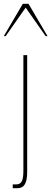

<svg xmlns="http://www.w3.org/2000/svg" viewBox="-27 -790 270 1010"><path d="M40 200H65C100 200 116 174 116 114V-500H96V108C96 161 86 180 58 180H40ZM-7 -600H3L108 -750L213 -600H223L123 -770H93Z"/></svg>

Font: Perun Thin
Style: Regular
Weight: 100
Foundry: Copyright (c) Stefan Peev, Context Ltd, 2016
Version: Version 1.089